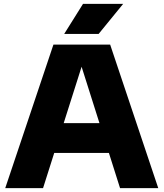

<svg xmlns="http://www.w3.org/2000/svg" viewBox="-20 -970 844 990"><path d="M7 0 255.5 -740H548L796 0H599L391.5 -655H410L202 0ZM209 -181.5 254 -335H548.5L592.5 -181.5ZM311 -795 408 -950H615L488.5 -795Z"/></svg>

Font: Encode Sans SemiExpanded ExtraBold
Style: Regular
Weight: 800
Width: 6
Designer: Multiple Designers
Foundry: Impallari Type
Version: Version 3.002